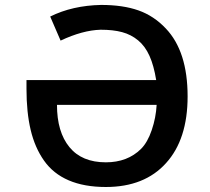

<svg xmlns="http://www.w3.org/2000/svg" viewBox="-20 -745 847 775"><path d="M386.2 -625Q313.5 -623 224.6 -581.1L182.6 -678.2Q272 -722.7 388.2 -725.1Q476.1 -725.1 538.6 -703.1Q601.1 -681.2 649.4 -629.9Q737.3 -537.6 737.3 -356Q737.3 -182.6 650.4 -86.9Q563.5 9.8 407.2 9.8Q319.8 9.8 257.3 -17.1Q194.8 -43.9 157.7 -96.7Q120.6 -149.4 103.8 -220.5Q86.9 -291.5 86.9 -386.7V-421.9H610.4Q601.1 -480 583.5 -519.3Q565.9 -558.6 537.6 -582Q509.3 -605.5 473.1 -615.2Q437 -625 386.2 -625ZM407.2 -89.8Q494.6 -89.8 549.3 -144Q575.7 -170.4 592.5 -220Q609.4 -269.5 612.3 -321.8H210Q210 -212.4 260.3 -151.1Q310.5 -89.8 407.2 -89.8Z"/></svg>

Font: Open Sans
Style: SemiBold
Weight: 600
Foundry: Ascender Corporation
Version: Version 1.10